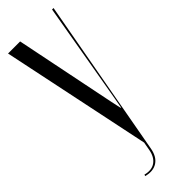

<svg xmlns="http://www.w3.org/2000/svg" viewBox="-241 -713 733 733"><g transform="rotate(-45 126.0 -346.5)"><path d="M68.1 -699H2.9L129.8 -91.2L124 -58.6Q118.1 -24.8 97.2 -10.1Q76.4 4.6 44.2 -3.8L42.2 2.2Q78 11.6 101.8 -4.1Q125.5 -19.8 132 -57.2L248.5 -699H240.5L169.4 -288.5L162.2 -248.5H160.2L151.5 -288.5Z"/></g></svg>

Font: Moniqa Black
Style: Regular
Weight: 900
Designer: Rajesh Rajput
Foundry: Rajesh Rajput
Version: Version 1.000